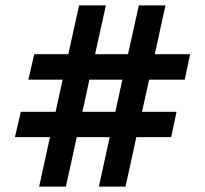

<svg xmlns="http://www.w3.org/2000/svg" viewBox="-20 -691 760 711"><path d="M106.9 -490.2H232.9L272.9 -670.9H372.1L332 -490.2H454.1L494.1 -670.9H592.8L553.2 -490.2H684.1L664.1 -396H532.2L505.9 -276.9H633.8L613.8 -183.1H484.9L444.8 0H346.2L386.2 -183.1H264.2L224.1 0H125L165 -183.1H35.2L57.1 -276.9H186L211.9 -396H85ZM285.2 -276.9H407.2L433.1 -396H311Z"/></svg>

Font: Bruno Ace SC
Style: Regular
Weight: 400
Designer: Astigmatic (AOETI)
Foundry: Astigmatic (AOETI)
Version: Version 1.000